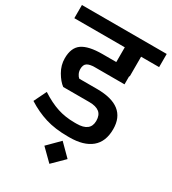

<svg xmlns="http://www.w3.org/2000/svg" viewBox="-214 -760 948 1061"><g transform="rotate(30 260.5 -229.0)"><path d="M0 0ZM159 -344Q159 -328 165.5 -314.5Q172 -301 181 -294H294Q483 -294 483 -146Q483 -66 434.5 -26Q386 14 296 14H285Q204 14 142.5 -5Q81 -24 23 -61L62 -141Q119 -104 169.5 -87.5Q220 -71 279 -71H292Q379 -71 379 -139Q379 -176 357.5 -193Q336 -210 294 -210H127Q101 -229 78 -268.5Q55 -308 55 -352Q55 -420 95.5 -448Q136 -476 224 -476H312V-570H-10V-654H531V-570H416V-444H413V-392H224Q191 -392 175 -381.5Q159 -371 159 -344ZM199 123 273 49 347 123 273 196Z"/></g></svg>

Font: Biryani SemiBold
Style: Regular
Weight: 600
Designer: Dan Reynolds and Mathieu Réguer
Foundry: Dan Reynolds and Mathieu Réguer
Version: Version 1.004; ttfautohint (v1.1) -l 5 -r 5 -G 72 -x 0 -D la